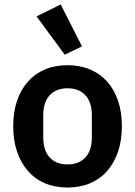

<svg xmlns="http://www.w3.org/2000/svg" viewBox="-20 -825 603 857"><path d="M281 12Q225 12 180.5 -7Q136 -26 104.5 -62Q73 -98 56 -148.5Q39 -199 39 -262Q39 -325 56 -375Q73 -425 104.5 -460.5Q136 -496 180.5 -515Q225 -534 281 -534Q337 -534 382 -515Q427 -496 458.5 -460.5Q490 -425 507 -375Q524 -325 524 -262Q524 -199 507 -148.5Q490 -98 458.5 -62Q427 -26 382 -7Q337 12 281 12ZM281 -91Q332 -91 361 -122Q390 -153 390 -213V-310Q390 -369 361 -400Q332 -431 281 -431Q231 -431 202 -400Q173 -369 173 -310V-213Q173 -153 202 -122Q231 -91 281 -91ZM143 -752 251 -805 346 -618 269 -581Z"/></svg>

Font: IBM Plex Sans Thai SmBld
Style: Regular
Weight: 600
Designer: Mike Abbink, Paul van der Laan, Pieter van Rosmalen, Ben Mitchell, Mark Frömberg
Foundry: Bold Monday
Version: Version 1.2